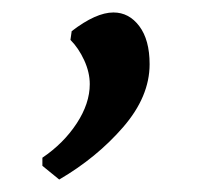

<svg xmlns="http://www.w3.org/2000/svg" viewBox="-20 -138 322 308"><path d="M48 128V115Q82 92 103 60Q124 28 124 -3Q124 -22 115 -41.5Q106 -61 93 -74L95 -88Q134 -118 162 -118Q187 -118 203.5 -96Q220 -74 220 -35Q220 17 177.5 66Q135 115 75 150Z"/></svg>

Font: Alegreya Medium
Style: Regular
Weight: 500
Designer: Juan Pablo del Peral
Foundry: Huerta Tipografica
Version: Version 2.007; ttfautohint (v1.6)